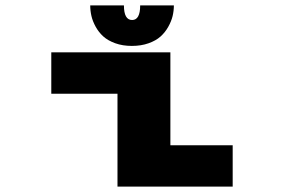

<svg xmlns="http://www.w3.org/2000/svg" viewBox="-20 -695 1090 715"><path d="M627.5 -675Q627.5 -655 622.8 -635.2Q618 -615.5 606.5 -595Q595 -574.5 577.8 -559Q560.5 -543.5 533 -533.8Q505.5 -524 471 -524Q436.5 -524 409 -534Q381.5 -544 364.5 -559.5Q347.5 -575 336.2 -595.5Q325 -616 320.5 -635.5Q316 -655 316 -675H441.5Q441.5 -620.5 472 -620.5Q502 -620.5 502 -675ZM614.5 -154H846.5V0H417.5V-346H171V-500H614.5Z"/></svg>

Font: League Mono Extended ExtraBold
Style: Regular
Weight: 800
Width: 9
Designer: Tyler Finck
Foundry: The League of Moveable Type / Tyler Finck
Version: Version 2.210